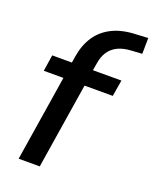

<svg xmlns="http://www.w3.org/2000/svg" viewBox="-134 -786 692 863"><g transform="rotate(20 212.0 -354.5)"><path d="M62 0 127 -410H33L45 -488H151L137 -475L144 -519Q153 -575 180 -616Q207 -657 254 -680.5Q301 -704 370 -706L424 -709L423 -633L373 -630Q334 -628 307.5 -615Q281 -602 265.5 -578.5Q250 -555 245 -519L238 -478L230 -488H376L363 -410H228L163 0Z"/></g></svg>

Font: Nunito Sans 12pt ExtraLight 12pt SemiBold
Style: Italic
Weight: 600
Italic angle: -9°
Version: Version 3.101;gftools[0.9.27]